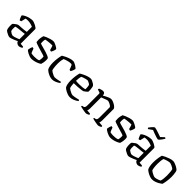

<svg xmlns="http://www.w3.org/2000/svg" viewBox="318 -2058 3423 3423"><g transform="rotate(45 2030.0 -346.5)"><path d="M197 4Q180 4 155 -6.5Q130 -17 108.5 -30.5Q87 -44 80 -54Q72 -64 67 -91.5Q62 -119 62 -152Q62 -164 62.5 -174.5Q63 -185 64 -195Q65 -201 82 -216.5Q99 -232 121 -246.5Q143 -261 157 -263Q167 -265 184 -266Q201 -267 224 -268Q251 -270 287.5 -273.5Q324 -277 349 -282V-410Q318 -425 282.5 -432.5Q247 -440 218 -440Q205 -440 192 -438.5Q179 -437 166 -434L146 -347Q142 -345 133.5 -342Q125 -339 112 -338Q104 -352 93 -375Q82 -398 76 -427Q102 -451 137.5 -467Q173 -483 210 -491.5Q247 -500 277 -500Q291 -500 315 -492Q339 -484 363 -471.5Q387 -459 404 -446Q421 -433 421 -422V-56L489 -49Q491 -46 493.5 -40.5Q496 -35 496 -29Q487 -18 463 -9Q439 0 425 0Q404 0 381.5 -14Q359 -28 353 -52Q325 -38 294.5 -25.5Q264 -13 238 -4.5Q212 4 197 4ZM222 -56Q235 -56 259 -63Q283 -70 308 -79.5Q333 -89 349 -97V-232Q321 -227 295.5 -225Q270 -223 239 -220Q207 -217 177 -212.5Q147 -208 136 -201Q134 -176 134.5 -145Q135 -114 144 -94Q157 -82 180 -69Q203 -56 222 -56Z M746 0Q722 0 695.5 -9Q669 -18 645 -30.5Q621 -43 605.5 -55Q590 -67 588 -72Q590 -96 597.5 -121.5Q605 -147 613 -162Q623 -162 631.5 -159.5Q640 -157 645 -154Q650 -137 658.5 -114.5Q667 -92 677 -72Q710 -63 752 -63Q780 -63 810 -66.5Q840 -70 863 -79Q867 -89 870 -107.5Q873 -126 873 -144Q873 -153 872.5 -163Q872 -173 870 -183Q867 -187 840.5 -195.5Q814 -204 776.5 -214.5Q739 -225 700.5 -237Q662 -249 633.5 -259.5Q605 -270 600 -277Q596 -300 596 -328Q596 -361 601.5 -390.5Q607 -420 615 -439Q631 -449 665 -463.5Q699 -478 737.5 -489Q776 -500 806 -500Q821 -500 842 -492Q863 -484 884.5 -472.5Q906 -461 920.5 -450Q935 -439 936 -433Q937 -421 931.5 -402Q926 -383 917.5 -365Q909 -347 903 -339Q893 -339 884 -342.5Q875 -346 871 -349Q860 -382 854 -408Q848 -434 837 -434Q814 -434 782.5 -431.5Q751 -429 722.5 -425.5Q694 -422 678 -417Q674 -405 672.5 -387.5Q671 -370 671 -355Q671 -343 672 -332Q673 -321 674 -314Q678 -311 703 -303.5Q728 -296 764.5 -286.5Q801 -277 838.5 -265.5Q876 -254 905.5 -241Q935 -228 945 -216Q948 -207 949.5 -195Q951 -183 951 -172Q951 -139 944.5 -105Q938 -71 933 -60Q917 -47 886 -33Q855 -19 817.5 -9.5Q780 0 746 0Z M1266 0Q1229 0 1192.5 -15Q1156 -30 1129.5 -48Q1103 -66 1096 -75Q1081 -97 1073 -137Q1065 -177 1065 -223Q1065 -285 1073 -338.5Q1081 -392 1091 -424Q1113 -438 1148.5 -455.5Q1184 -473 1225 -486.5Q1266 -500 1302 -500Q1316 -500 1336 -492Q1356 -484 1375.5 -472Q1395 -460 1410 -448Q1425 -436 1430 -428Q1428 -415 1422.5 -397.5Q1417 -380 1409 -363.5Q1401 -347 1394 -338Q1384 -338 1376 -341Q1368 -344 1363 -348Q1357 -364 1350 -386Q1343 -408 1333.5 -424Q1324 -440 1312 -440Q1277 -440 1245.5 -433Q1214 -426 1190 -417Q1166 -408 1155 -403Q1149 -387 1143.5 -351.5Q1138 -316 1138 -268Q1138 -239 1140.5 -208Q1143 -177 1147.5 -152.5Q1152 -128 1158 -118Q1166 -109 1188.5 -95Q1211 -81 1236 -70.5Q1261 -60 1277 -60Q1294 -60 1320.5 -64.5Q1347 -69 1371.5 -74.5Q1396 -80 1406 -83Q1408 -80 1412 -75Q1416 -70 1417 -60Q1385 -36 1345.5 -18Q1306 0 1266 0Z M1715 0Q1687 0 1659 -9Q1631 -18 1607 -31Q1583 -44 1566.5 -56.5Q1550 -69 1545 -75Q1529 -98 1521.5 -138.5Q1514 -179 1514 -223Q1514 -285 1522 -338.5Q1530 -392 1540 -424Q1559 -436 1595 -454Q1631 -472 1672 -486Q1713 -500 1747 -500Q1763 -500 1787 -489.5Q1811 -479 1832 -464.5Q1853 -450 1861 -439Q1868 -430 1872.5 -405Q1877 -380 1879.5 -352.5Q1882 -325 1880 -307Q1867 -288 1843 -270.5Q1819 -253 1807 -246Q1797 -243 1763.5 -238.5Q1730 -234 1683.5 -230.5Q1637 -227 1587 -227Q1588 -191 1593.5 -160Q1599 -129 1605 -118Q1614 -109 1637 -95Q1660 -81 1685 -70.5Q1710 -60 1726 -60Q1743 -60 1770.5 -65Q1798 -70 1824.5 -76Q1851 -82 1862 -85Q1873 -77 1874 -62Q1842 -37 1799.5 -18.5Q1757 0 1715 0ZM1665 -281Q1706 -281 1748.5 -285.5Q1791 -290 1811 -298Q1812 -313 1811 -333Q1810 -353 1807 -371.5Q1804 -390 1801 -399Q1797 -404 1782.5 -413.5Q1768 -423 1751 -430.5Q1734 -438 1722 -438Q1711 -438 1686 -431.5Q1661 -425 1637 -417Q1613 -409 1603 -403Q1594 -382 1590 -347Q1586 -312 1586 -286Q1599 -283 1620.5 -282Q1642 -281 1665 -281Z M2117 0Q2109 0 2090 -3Q2071 -6 2047.5 -10Q2024 -14 2003 -19Q1982 -24 1971 -28Q1971 -35 1974 -40.5Q1977 -46 1979 -48L2006 -53Q2021 -55 2030.5 -69.5Q2040 -84 2040 -126V-413Q2040 -421 2036.5 -427Q2033 -433 2023 -436L1969 -453Q1971 -463 1972.5 -468Q1974 -473 1977 -479Q1993 -486 2017.5 -493Q2042 -500 2054 -500Q2082 -500 2096 -483Q2110 -466 2110 -437Q2132 -450 2159.5 -464.5Q2187 -479 2214 -489.5Q2241 -500 2260 -500Q2282 -500 2308.5 -490Q2335 -480 2359.5 -465Q2384 -450 2400 -433Q2416 -416 2416 -402V-110Q2416 -89 2412 -74.5Q2408 -60 2405 -55L2484 -48Q2490 -40 2490 -28Q2481 -18 2458.5 -9Q2436 0 2421 0Q2413 0 2394.5 -3Q2376 -6 2353 -10Q2330 -14 2309.5 -19Q2289 -24 2278 -28Q2278 -35 2280.5 -40Q2283 -45 2286 -48L2312 -52Q2328 -55 2336.5 -70.5Q2345 -86 2345 -126V-374Q2345 -384 2332.5 -395.5Q2320 -407 2302 -416.5Q2284 -426 2267 -432Q2250 -438 2240 -438Q2233 -438 2216 -432.5Q2199 -427 2178 -419Q2157 -411 2138.5 -403.5Q2120 -396 2112 -393V-111Q2112 -90 2108 -75.5Q2104 -61 2100 -55L2178 -48Q2184 -39 2184 -28Q2175 -18 2152.5 -9Q2130 0 2117 0Z M2738 0Q2714 0 2687.5 -9Q2661 -18 2637 -30.5Q2613 -43 2597.5 -55Q2582 -67 2580 -72Q2582 -96 2589.5 -121.5Q2597 -147 2605 -162Q2615 -162 2623.5 -159.5Q2632 -157 2637 -154Q2642 -137 2650.5 -114.5Q2659 -92 2669 -72Q2702 -63 2744 -63Q2772 -63 2802 -66.5Q2832 -70 2855 -79Q2859 -89 2862 -107.5Q2865 -126 2865 -144Q2865 -153 2864.5 -163Q2864 -173 2862 -183Q2859 -187 2832.5 -195.5Q2806 -204 2768.5 -214.5Q2731 -225 2692.5 -237Q2654 -249 2625.5 -259.5Q2597 -270 2592 -277Q2588 -300 2588 -328Q2588 -361 2593.5 -390.5Q2599 -420 2607 -439Q2623 -449 2657 -463.5Q2691 -478 2729.5 -489Q2768 -500 2798 -500Q2813 -500 2834 -492Q2855 -484 2876.5 -472.5Q2898 -461 2912.5 -450Q2927 -439 2928 -433Q2929 -421 2923.5 -402Q2918 -383 2909.5 -365Q2901 -347 2895 -339Q2885 -339 2876 -342.5Q2867 -346 2863 -349Q2852 -382 2846 -408Q2840 -434 2829 -434Q2806 -434 2774.5 -431.5Q2743 -429 2714.5 -425.5Q2686 -422 2670 -417Q2666 -405 2664.5 -387.5Q2663 -370 2663 -355Q2663 -343 2664 -332Q2665 -321 2666 -314Q2670 -311 2695 -303.5Q2720 -296 2756.5 -286.5Q2793 -277 2830.5 -265.5Q2868 -254 2897.5 -241Q2927 -228 2937 -216Q2940 -207 2941.5 -195Q2943 -183 2943 -172Q2943 -139 2936.5 -105Q2930 -71 2925 -60Q2909 -47 2878 -33Q2847 -19 2809.5 -9.5Q2772 0 2738 0Z M3195 4Q3178 4 3153 -6.5Q3128 -17 3106.5 -30.5Q3085 -44 3078 -54Q3070 -64 3065 -91.5Q3060 -119 3060 -152Q3060 -164 3060.5 -174.5Q3061 -185 3062 -195Q3063 -201 3080 -216.5Q3097 -232 3119 -246.5Q3141 -261 3155 -263Q3165 -265 3182 -266Q3199 -267 3222 -268Q3249 -270 3285.5 -273.5Q3322 -277 3347 -282V-410Q3316 -425 3280.5 -432.5Q3245 -440 3216 -440Q3203 -440 3190 -438.5Q3177 -437 3164 -434L3144 -347Q3140 -345 3131.5 -342Q3123 -339 3110 -338Q3102 -352 3091 -375Q3080 -398 3074 -427Q3100 -451 3135.5 -467Q3171 -483 3208 -491.5Q3245 -500 3275 -500Q3289 -500 3313 -492Q3337 -484 3361 -471.5Q3385 -459 3402 -446Q3419 -433 3419 -422V-56L3487 -49Q3489 -46 3491.5 -40.5Q3494 -35 3494 -29Q3485 -18 3461 -9Q3437 0 3423 0Q3402 0 3379.5 -14Q3357 -28 3351 -52Q3323 -38 3292.5 -25.5Q3262 -13 3236 -4.5Q3210 4 3195 4ZM3220 -56Q3233 -56 3257 -63Q3281 -70 3306 -79.5Q3331 -89 3347 -97V-232Q3319 -227 3293.5 -225Q3268 -223 3237 -220Q3205 -217 3175 -212.5Q3145 -208 3134 -201Q3132 -176 3132.5 -145Q3133 -114 3142 -94Q3155 -82 3178 -69Q3201 -56 3220 -56ZM3353 -578Q3343 -578 3312.5 -587.5Q3282 -597 3245 -610.5Q3208 -624 3177 -637L3103 -585Q3098 -587 3092.5 -591Q3087 -595 3084 -603Q3097 -622 3114 -643Q3131 -664 3147 -678.5Q3163 -693 3174 -693Q3185 -693 3215.5 -684Q3246 -675 3284 -662Q3322 -649 3355 -637L3420 -697Q3428 -695 3434 -690.5Q3440 -686 3443 -682Q3430 -660 3413 -635.5Q3396 -611 3380 -594.5Q3364 -578 3353 -578Z M3785 0Q3754 0 3718.5 -14.5Q3683 -29 3655.5 -46.5Q3628 -64 3618 -75Q3602 -97 3594.5 -139Q3587 -181 3587 -225Q3587 -286 3595 -339Q3603 -392 3613 -424Q3633 -437 3669.5 -454.5Q3706 -472 3747.5 -486Q3789 -500 3824 -500Q3841 -500 3864.5 -492Q3888 -484 3911.5 -472.5Q3935 -461 3953.5 -448Q3972 -435 3980 -425Q3988 -411 3992.5 -386Q3997 -361 3999.5 -332.5Q4002 -304 4002 -278Q4002 -220 3993.5 -165.5Q3985 -111 3975 -77Q3958 -64 3928.5 -45.5Q3899 -27 3861.5 -13.5Q3824 0 3785 0ZM3801 -60Q3815 -60 3838 -66.5Q3861 -73 3882 -81.5Q3903 -90 3910 -95Q3919 -116 3923.5 -156.5Q3928 -197 3928 -237Q3928 -284 3923.5 -327.5Q3919 -371 3913 -386Q3907 -393 3886.5 -405.5Q3866 -418 3841 -428Q3816 -438 3796 -438Q3782 -438 3758 -431.5Q3734 -425 3710.5 -417Q3687 -409 3676 -403Q3668 -385 3663.5 -346Q3659 -307 3659 -271Q3659 -219 3664.5 -175Q3670 -131 3678 -118Q3686 -110 3708 -96Q3730 -82 3756 -71Q3782 -60 3801 -60Z"/></g></svg>

Font: Texturina ExtraLight
Style: Regular
Weight: 200
Designer: Guillermo Torres Carreño
Foundry: Omnibus-Type
Version: Version 1.002; ttfautohint (v1.8.3)